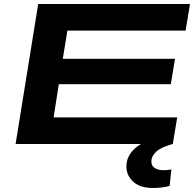

<svg xmlns="http://www.w3.org/2000/svg" viewBox="-20 -720 977 960"><path d="M58 0 171 -700H930L908 -567H317L294 -426H855L834 -299H274L248 -133H866L844 0ZM747 -25 843 0Q785 16 761 38.5Q737 61 737 87Q737 110 754 120.5Q771 131 796 131Q809 131 818 130Q827 129 837 127L828 210Q808 215 787 217.5Q766 220 746 220Q680 220 646 188.5Q612 157 612 112Q612 65 648 28.5Q684 -8 747 -25Z"/></svg>

Font: Georama ExtraExtended SemiBold
Style: Italic
Weight: 600
Width: 8
Italic angle: -9°
Designer: Jean-Baptiste Levee
Foundry: Production Type
Version: Version 1.000